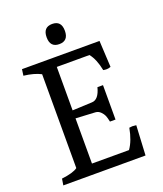

<svg xmlns="http://www.w3.org/2000/svg" viewBox="-152 -940 879 1038"><g transform="rotate(-20 287.5 -420.5)"><path d="M490 -515Q477 -510 467 -510Q457 -510 447 -512Q434 -578 405 -614H217V-364L330 -369Q369 -370 386 -436H418V-238H386Q381 -262 376 -274Q371 -286 358.5 -298.5Q346 -311 329 -312L217 -318V-58H430Q460 -100 473 -171Q485 -173 491 -173Q497 -173 513 -171L504 0H31L37 -37Q104 -45 129 -64V-604Q91 -624 31 -631Q35 -655 36 -667H482ZM272.5 -841Q325 -841 325 -783Q325 -725 272.5 -725Q220 -725 220 -783Q220 -841 272.5 -841Z"/></g></svg>

Font: Caladea
Style: Regular
Weight: 400
Designer: Carolina Giovagnoli and Andres Torresi
Foundry: Carolina Giovagnoli and Andres Torresi
Version: Version 1.002